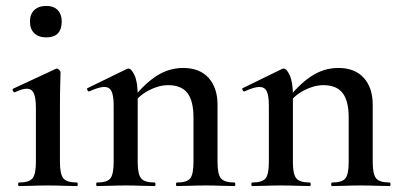

<svg xmlns="http://www.w3.org/2000/svg" viewBox="-20 -627 1352 647"><path d="M44 0Q41 0 41 -6Q41 -12 44 -12Q78 -12 89.5 -26Q101 -40 101 -81V-263Q101 -297 94 -312.5Q87 -328 70 -328Q62 -328 52 -325Q42 -322 30 -316Q26 -315 23.5 -321Q21 -327 24 -328L168 -395Q170 -396 171 -396Q175 -396 179.5 -391.5Q184 -387 184 -384Q184 -373 183 -344Q182 -315 182 -264V-81Q182 -40 193.5 -26Q205 -12 239 -12Q242 -12 242 -6Q242 0 239 0Q219 0 194 -1Q169 -2 141 -2Q114 -2 88.5 -1Q63 0 44 0ZM136 -501Q110 -501 95.5 -515Q81 -529 81 -555Q81 -579 95.5 -593Q110 -607 136 -607Q161 -607 174.5 -593Q188 -579 188 -555Q188 -501 136 -501Z M576 0Q573 0 573 -6Q573 -12 576 -12Q610 -12 621 -26Q632 -40 632 -81V-231Q632 -287 611.5 -313.5Q591 -340 547 -340Q515 -340 481.5 -322.5Q448 -305 426 -274L421 -286Q460 -339 503.5 -368.5Q547 -398 597 -398Q653 -398 683 -364.5Q713 -331 713 -274V-81Q713 -40 724.5 -26Q736 -12 770 -12Q773 -12 773 -6Q773 0 770 0Q751 0 726 -1Q701 -2 673 -2Q646 -2 620.5 -1Q595 0 576 0ZM307 0Q304 0 304 -6Q304 -12 307 -12Q341 -12 352 -26Q363 -40 363 -81V-272Q363 -304 356 -319Q349 -334 331 -334Q322 -334 309 -330Q296 -326 281 -319Q277 -318 274.5 -323.5Q272 -329 275 -330L406 -394Q411 -396 413 -396Q423 -396 433.5 -373Q444 -350 444 -306V-81Q444 -40 455.5 -26Q467 -12 501 -12Q504 -12 504 -6Q504 0 501 0Q482 0 457 -1Q432 -2 404 -2Q377 -2 351.5 -1Q326 0 307 0Z M1099 0Q1096 0 1096 -6Q1096 -12 1099 -12Q1133 -12 1144 -26Q1155 -40 1155 -81V-231Q1155 -287 1134.5 -313.5Q1114 -340 1070 -340Q1038 -340 1004.5 -322.5Q971 -305 949 -274L944 -286Q983 -339 1026.5 -368.5Q1070 -398 1120 -398Q1176 -398 1206 -364.5Q1236 -331 1236 -274V-81Q1236 -40 1247.5 -26Q1259 -12 1293 -12Q1296 -12 1296 -6Q1296 0 1293 0Q1274 0 1249 -1Q1224 -2 1196 -2Q1169 -2 1143.5 -1Q1118 0 1099 0ZM830 0Q827 0 827 -6Q827 -12 830 -12Q864 -12 875 -26Q886 -40 886 -81V-272Q886 -304 879 -319Q872 -334 854 -334Q845 -334 832 -330Q819 -326 804 -319Q800 -318 797.5 -323.5Q795 -329 798 -330L929 -394Q934 -396 936 -396Q946 -396 956.5 -373Q967 -350 967 -306V-81Q967 -40 978.5 -26Q990 -12 1024 -12Q1027 -12 1027 -6Q1027 0 1024 0Q1005 0 980 -1Q955 -2 927 -2Q900 -2 874.5 -1Q849 0 830 0Z"/></svg>

Font: Cormorant Light SemiBold
Style: Regular
Weight: 600
Version: Version 4.000